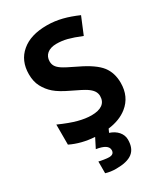

<svg xmlns="http://www.w3.org/2000/svg" viewBox="-231 -824 1014 1165"><g transform="rotate(-30 275.5 -242.0)"><path d="M511.2 -198.2C511.2 -244.6 499 -284.2 474.1 -316.4C449.2 -348.1 403.8 -380.4 336.9 -412.1C286.6 -436 254.4 -453.1 241.2 -462.4C213.9 -481 202.1 -499 202.1 -525.9C202.1 -568.8 233.9 -598.1 291 -598.1C314.9 -598.1 339.8 -595.2 364.7 -588.9C389.6 -582.5 420.9 -571.8 459 -556.2L507.8 -673.8C434.1 -705.6 370.1 -724.1 295.9 -724.1C220.2 -724.1 161.1 -706.1 118.7 -669.9C75.7 -633.8 54.2 -584 54.2 -521C54.2 -487.3 60.5 -458 73.7 -433.1C86.9 -408.2 104 -386.2 126 -367.2C147.9 -348.1 180.7 -328.6 224.1 -308.1C270.5 -286.1 301.8 -270 316.9 -259.8C347.2 -239.7 362.8 -218.8 362.8 -190.9C362.8 -140.6 326.2 -115.2 259.8 -115.2C231.9 -115.2 201.7 -119.6 168.5 -128.4C134.8 -137.2 94.2 -152.3 45.9 -173.8V-33.2C95.2 -9.3 150.4 4.9 212.4 8.8L178.7 75.2C232.9 83.5 259.8 101.1 259.8 127.9C259.8 147.9 248 158.2 224.6 158.2C216.3 158.2 205.1 157.2 190.4 154.8C175.3 152.3 163.6 150.4 154.8 147.9V230C176.8 236.8 200.7 240.2 226.1 240.2C329.1 240.2 377 205.6 377 122.1C377 80.6 346.2 45.4 297.9 29.8L308.6 5.9C362.8 -1 407.2 -18.1 441.9 -45.9C488.3 -83 511.2 -133.8 511.2 -198.2Z"/></g></svg>

Font: Noto Reveo Sans
Style: Bold
Weight: 700
Designer: Monotype Design team
Foundry: Monotype Imaging Inc.
Version: Version 1.04